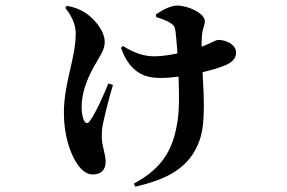

<svg xmlns="http://www.w3.org/2000/svg" viewBox="-20 -596 1040 696"><path d="M465.3 69.8 470.6 80.6C582.2 54.8 668.3 14.5 703.6 -88C728.2 -156.4 716.9 -274.1 712.9 -358.9C711.6 -388.1 709.2 -437.2 712.1 -467.8C714.3 -494 722.6 -505.1 722.6 -518.6C722.6 -548.5 661.3 -575.8 622.4 -575.8C599.9 -575.8 570.2 -561.1 544.7 -543.4L546.7 -533.9C568.6 -526.8 585.2 -521.5 601.6 -510.2C610.6 -504.7 614.6 -497.3 616.6 -479.6C620.4 -444.4 625.1 -387.5 626.4 -341.3C628.6 -267.5 633 -193.1 619.1 -132.1C599.3 -30 546.9 25 465.3 69.8ZM315.9 36.4C346.6 36.4 362.9 19.4 362.9 -8.9C362.9 -38.3 349 -68.9 349 -97.5C349 -120.8 350.1 -132.9 353.6 -149.2C361.6 -185.9 375 -240.6 389.4 -287.5L373.1 -294C355 -249.1 327.1 -187.2 305.6 -157.1C298.8 -147.3 290.6 -148 285.4 -157.9C278.6 -170 275.9 -190.7 275.9 -208C275.9 -266.2 300 -321.2 332.2 -374.6C349.5 -403.5 359.6 -421.4 359.6 -443.9C359.6 -488.6 314.9 -533.6 288.6 -550C268.9 -562.4 250.4 -569.8 222.5 -574.9L216.6 -567.3C233.9 -546.5 254.5 -512.6 254.5 -474.6C254.5 -384.5 211.6 -296.3 211.6 -187.2C211.6 -107.4 232.5 -49.4 251.7 -14.9C270.2 18.1 292.2 36.4 315.9 36.4ZM561.9 -313.4C642.4 -313.4 759.3 -341.9 800.1 -360.9C827.5 -373.7 835.7 -388.5 835.7 -405.6C835.7 -432.7 803.2 -451.4 770.2 -451.4C766.4 -451.4 759.6 -447.8 735 -436.5C690.7 -416.1 595.6 -391.8 540.1 -391.8C502.5 -391.8 467.8 -403.3 425.3 -429.4L418.7 -422.7C452.8 -324.8 514 -313.4 561.9 -313.4Z"/></svg>

Font: Source Han Serif TW VF
Style: Regular
Weight: 250
Designer: Ryoko NISHIZUKA 西塚涼子 (kana & ideographs); Frank Grießhammer (Latin, Greek & Cyrillic); Wenlong ZHANG 张文龙 (bopomofo); San
Foundry: Adobe
Version: Version 2.002;hotconv 1.1.0;makeotfexe 2.6.0